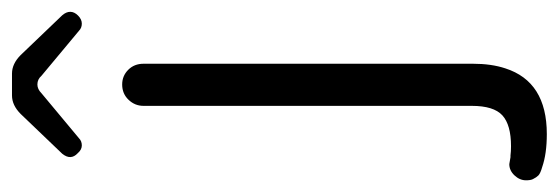

<svg xmlns="http://www.w3.org/2000/svg" viewBox="-365 -390 945 325"><g transform="rotate(-90 107.5 -227.5)"><path d="M10.7 -568.4Q16.6 -561.5 23.9 -561.5Q31.2 -561.5 36.1 -566.4L112.3 -629.9Q119.1 -636.7 127 -636.7Q135.7 -636.7 141.6 -629.9L217.8 -566.4Q222.7 -561.5 230 -561.5Q237.3 -561.5 243.7 -567.9Q250 -574.2 250 -581.1Q250 -587.9 244.1 -594.7L176.8 -665Q162.1 -679.7 145.5 -679.7H108.4Q91.8 -679.7 77.1 -665L9.8 -594.7Q-2 -580.1 10.7 -568.4ZM43 225.6Q131.8 225.6 154.3 155.3Q162.1 131.8 162.1 100.6V-457Q162.1 -472.7 151.9 -482.9Q141.6 -493.2 127 -493.2Q111.3 -493.2 101.1 -482.4Q90.8 -471.7 90.8 -457V98.6Q90.8 135.7 74.7 150.4Q58.6 165 22.5 165Q13.7 165 6.8 164.1H3.9L-7.8 162.1Q-18.6 162.1 -26.9 170.9Q-35.2 179.7 -35.2 190.4Q-35.2 198.2 -33.2 202.1Q-30.3 208 -26.9 211.4Q-23.4 214.8 -12.7 217.8Q9.8 225.6 43 225.6Z"/></g></svg>

Font: FakePearl
Style: ExtraLight
Weight: 300
Version: Version 1.2